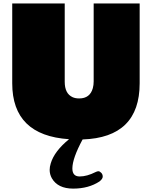

<svg xmlns="http://www.w3.org/2000/svg" viewBox="-20 -800 892 1127"><path d="M404.8 189Q404.8 235.8 447.5 235.8Q490.2 235.8 541 210Q550.8 205.1 557.9 205.1Q564.9 205.1 574 214.1Q583 223.1 583 236.6Q583 250 564 265.1Q500 307.1 409.7 307.1Q319.3 307.1 284.2 246.1Q271.5 223.1 271.5 197.3Q271.5 179.2 277.8 159.2Q298.8 87.9 385.3 17.1Q51.8 -4.9 51.8 -311V-779.8H359.9V-319.8Q359.9 -250.5 406.2 -229.5Q422.4 -222.2 444.8 -222.2Q508.3 -222.2 524.9 -282.7Q529.8 -300.8 529.8 -321.8V-779.8H799.8V-311Q799.8 7.3 464.8 18.6Q404.8 129.9 404.8 189Z"/></svg>

Font: Fz Rammetto One
Style: Regular
Weight: 400
Designer: Vernon Adams
Foundry: Vernon Adams
Version: Vit hóa bi c Thuy @ FontZin.Com